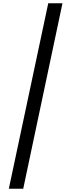

<svg xmlns="http://www.w3.org/2000/svg" viewBox="-20 -793 437 1174"><path d="M362 -773 122 361H34L275 -773Z"/></svg>

Font: Noto Sans Telugu ExtraCondensed Medium
Style: Regular
Weight: 500
Width: 2
Designer: Jelle Bosma - Monotype Design Team
Foundry: Monotype Imaging Inc.
Version: Version 2.005; ttfautohint (v1.8.4.7-5d5b)